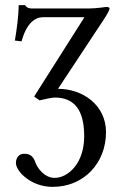

<svg xmlns="http://www.w3.org/2000/svg" viewBox="-20 -493 456 748"><path d="M113 -117 134 -102C152 -106 182 -113 193 -113C271 -113 308 -63 308 38C308 146 243 200 193 200C153 200 126 162 118 140C110 116 97 106 74 106C52 106 42 124 42 142C42 174 100 235 185 235C308 235 393 141 393 22C393 -84 302 -147 206 -147L385 -418C401 -442 407 -456 407 -460C407 -464 401 -466 394 -466C392 -466 356 -460 327 -460H104C89 -460 80 -467 78 -473H53C52 -428 46 -384 38 -335L64 -332C84 -405 118 -426 148 -426H309Z"/></svg>

Font: Linux Libertine O C
Style: Regular
Weight: 400
Designer: Philipp H. Poll
Foundry: Philipp H. Poll
Version: Version 4.0.3